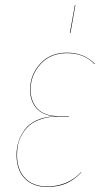

<svg xmlns="http://www.w3.org/2000/svg" viewBox="-20 -737 403 766"><path d="M278.8 -716.8H280.8L261.2 -606H258.8ZM168 8.8Q111.3 8.8 78.6 -25.1Q45.9 -59.1 45.9 -119.1Q45.9 -146 53.7 -171.1Q61.5 -196.3 78.4 -219.5Q95.2 -242.7 126.2 -257.1Q157.2 -271.5 199.2 -272.9Q150.9 -276.4 125.5 -304.9Q100.1 -333.5 100.1 -379.9Q100.1 -438 140.1 -482.4Q180.2 -526.9 247.1 -526.9Q315.4 -526.9 358.9 -481.9L356.9 -481Q316.4 -524.9 247.1 -524.9Q181.2 -524.9 141.6 -481Q102.1 -437 102.1 -379.9Q102.1 -332.5 129.6 -303.2Q157.2 -273.9 213.9 -273.9H254.9V-272H211.9Q174.3 -272 145 -262.2Q115.7 -252.4 97.9 -237.3Q80.1 -222.2 68.4 -201.4Q56.6 -180.7 52.2 -160.6Q47.9 -140.6 47.9 -119.1Q47.9 -60.5 79.8 -26.9Q111.8 6.8 168 6.8Q250 6.8 304.2 -50.8V-48.8Q276.9 -20 244.9 -5.6Q212.9 8.8 168 8.8Z"/></svg>

Font: Fira Sans Compressed Two
Style: Italic
Weight: 100
Width: 3
Italic angle: -8°
Designer: Carrois Corporate & Edenspiekermann AG
Foundry: Carrois Corporate GbR & Edenspiekermann AG
Version: Version 4.203;PS 004.203;hotconv 1.0.88;makeotf.lib2.5.64775